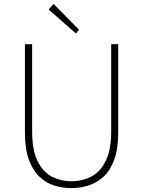

<svg xmlns="http://www.w3.org/2000/svg" viewBox="-20 -953 734 986"><path d="M346 13Q302 13 259.5 0Q217 -13 183 -45Q149 -77 128.5 -132.5Q108 -188 108 -272V-726H145V-280Q145 -181 173.5 -124.5Q202 -68 248 -45Q294 -22 346 -22Q400 -22 446.5 -45Q493 -68 522 -124.5Q551 -181 551 -280V-726H587V-272Q587 -188 566.5 -132.5Q546 -77 511 -45Q476 -13 433 0Q390 13 346 13ZM370 -781 230 -904 255 -933 386 -800Z"/></svg>

Font: Noto Sans SC Thin
Style: Regular
Weight: 100
Designer: Ryoko NISHIZUKA 西塚涼子 (kana, bopomofo & ideographs); Paul D. Hunt (Latin, Greek & Cyrillic); Sandoll Communications 산돌커뮤니
Foundry: Adobe
Version: Version 2.004-H2;hotconv 1.0.118;makeotfexe 2.5.65603